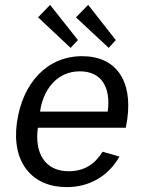

<svg xmlns="http://www.w3.org/2000/svg" viewBox="-20 -756 595 786"><path d="M185 -736 136 -685 269 -560 299 -592ZM341 -736 291 -685 425 -560 454 -592ZM135 -233H495L501 -268C523 -425 456 -526 316 -526C173 -526 72 -417 49 -253C27 -88 114 10 253 10C342 10 421 -31 469 -115L400 -135C369 -85 326 -55 261 -55C161 -55 121 -134 135 -233ZM144 -299C155 -382 208 -464 307 -464C399 -464 434 -394 421 -299Z"/></svg>

Font: United Sans
Style: Italic
Weight: 400
Italic angle: -8°
Designer: Pablo Impallari, Rodrigo Fuenzalida (Modified by Dan O. Williams)
Version: Version 1.000;PS 001.000;hotconv 1.0.88;makeotf.lib2.5.64775